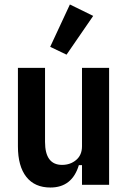

<svg xmlns="http://www.w3.org/2000/svg" viewBox="-20 -825 573 857"><path d="M346 -88H332Q302 12 205 12Q135 12 97.5 -35.5Q60 -83 60 -172V-522H181V-192Q181 -89 257 -89Q294 -89 320 -111Q346 -133 346 -172V-522H467V0H346ZM277 -581 204 -616 292 -805 396 -754Z"/></svg>

Font: IBM Plex Sans Cond SmBld
Style: Regular
Weight: 600
Width: 3
Designer: Mike Abbink, Paul van der Laan, Pieter van Rosmalen
Foundry: Bold Monday
Version: Version 1.3